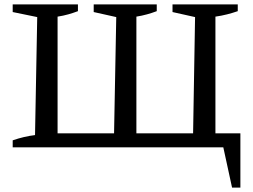

<svg xmlns="http://www.w3.org/2000/svg" viewBox="-20 -673 1156 877"><path d="M964 -64H1078V184H1040L1000 0H38V-32Q90 -50 140 -56L150 -595L38 -618V-653H336V-622Q315 -614 292 -607.5Q269 -601 243 -597V-64H501L511 -595L408 -618V-653H696V-622Q675 -614 651.5 -607.5Q628 -601 603 -597V-64H862L871 -595L768 -618V-653H1066V-622Q1043 -614 1017.5 -607.5Q992 -601 964 -597Z"/></svg>

Font: Piazzolla 24pt Medium
Style: Regular
Weight: 500
Designer: Juan Pablo del Peral
Foundry: Huerta Tipografica
Version: Version 2.005